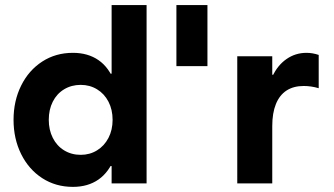

<svg xmlns="http://www.w3.org/2000/svg" viewBox="-20 -727 1324 761"><path d="M561 -707H422.4V-385.7L444.3 -252L422.4 -101.6V0H561ZM406.7 -68.8H468.3V-435.1H406.7L456.5 -252Q456.5 -340.8 434.6 -400.1Q412.6 -459.5 370.6 -488.5Q328.6 -517.6 269 -517.6Q200.7 -517.6 147.2 -482.9Q93.8 -448.2 63.8 -387.7Q33.7 -327.1 33.7 -252Q33.7 -177.2 63.7 -116.5Q93.8 -55.7 147.2 -21Q200.7 13.7 269 13.7Q328.6 13.7 370.6 -15.6Q412.6 -44.9 434.6 -104Q456.5 -163.1 456.5 -252ZM173.3 -252Q173.3 -292.5 189.2 -324Q205.1 -355.5 234.1 -373Q263.2 -390.6 299.9 -390.6Q335.9 -390.6 364.7 -373Q393.6 -355.5 409.9 -324Q426.3 -292.5 426.3 -252Q426.3 -211.9 409.9 -180.4Q393.6 -148.9 364.7 -131.1Q335.9 -113.3 299.9 -113.3Q263.2 -113.3 234.1 -131.1Q205.1 -148.9 189.2 -180.6Q173.3 -212.3 173.3 -252Z M679.2 -707H802.2V-464.8H679.2Z M920.4 -503.9H1059.1V0H920.4ZM1039.6 -325.7V-430.7H1074.7L1039.6 -325.7Q1039.6 -380.4 1059.8 -424.3Q1080.1 -468.3 1115.5 -492.9Q1150.9 -517.6 1194.8 -517.6Q1218.8 -517.6 1243.2 -509.3V-377.4Q1213.4 -386.2 1183.6 -386.2Q1143.6 -386.2 1115.7 -368.2Q1087.9 -350.1 1073.5 -314.5Q1059.1 -278.8 1059.1 -227.5Z"/></svg>

Font: Wanted Sans Std Variable
Style: Regular
Weight: 400
Designer: Original Design by Kil Hyung-jin and Kang Hanbin, Wanted Lab, Inc;
Foundry: Wanted Lab, Inc.
Version: Version 1.003;Glyphs 3.2 (3227)